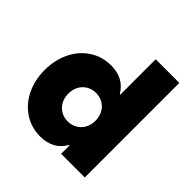

<svg xmlns="http://www.w3.org/2000/svg" viewBox="-190 -854 1015 1015"><g transform="rotate(45 317.5 -346.5)"><path d="M403.3 0V-62.5H399.9Q356 13.7 260.7 13.7Q193.4 13.7 140.4 -21Q87.4 -55.7 57.9 -116.2Q28.3 -176.8 28.3 -252Q28.3 -327.1 57.9 -387.7Q87.4 -448.2 140.4 -482.9Q193.4 -517.6 260.7 -517.6Q355.5 -517.6 399.4 -442.4H403.3V-707H580.1V0ZM408.2 -252Q408.2 -282.7 395 -306.9Q381.8 -331.1 358.6 -344.7Q335.4 -358.4 306.6 -358.4Q277.3 -358.4 254.2 -344.7Q231 -331.1 218 -306.9Q205.1 -282.7 205.1 -252Q205.1 -221.2 218 -197Q231 -172.9 254.2 -159.2Q277.3 -145.5 306.6 -145.5Q335.4 -145.5 358.6 -159.2Q381.8 -172.9 395 -197Q408.2 -221.2 408.2 -252Z"/></g></svg>

Font: Wanted Sans Black
Style: Regular
Weight: 900
Designer: Original Design by Kil Hyung-jin and Kang Hanbin, Wanted Lab, Inc; Hangeul from Source Han Sans by Jang Soo-young and Ka
Foundry: Wanted Lab, Inc.
Version: Version 1.003